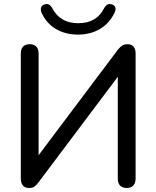

<svg xmlns="http://www.w3.org/2000/svg" viewBox="-20 -933 782 960"><path d="M84 -42V-666Q84 -688 95.5 -700Q107 -712 129 -712Q150 -712 161.5 -700Q173 -688 173 -666V-157L569 -684Q581 -699 591.5 -705.5Q602 -712 619 -712Q637 -712 647.5 -700Q658 -688 658 -667V-40Q658 -18 646.5 -5.5Q635 7 614 7Q592 7 580.5 -5Q569 -17 569 -40V-549L173 -22Q161 -6 151.5 0.5Q142 7 125 7Q105 7 94.5 -5.5Q84 -18 84 -42ZM188 -869Q184 -878 184 -887Q184 -904 202 -911Q210 -913 214 -913Q230 -913 242 -891Q281 -817 371 -817Q463 -817 500 -891Q512 -913 528 -913Q532 -913 540 -911Q558 -904 558 -888Q558 -882 553 -870Q527 -816 479.5 -788Q432 -760 370 -760Q307 -760 259.5 -788Q212 -816 188 -869Z"/></svg>

Font: SN Pro
Style: Regular
Weight: 400
Designer: Tobias Whetton
Foundry: Supernotes
Version: Version 1.003